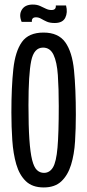

<svg xmlns="http://www.w3.org/2000/svg" viewBox="-20 -813 384 843"><path d="M172 10Q122 10 93.5 -17.5Q65 -45 51.5 -91.5Q38 -138 34 -197Q30 -256 30 -319Q30 -431 38.5 -509.5Q47 -588 76.5 -629Q106 -670 171 -670Q236 -670 266.5 -627.5Q297 -585 305 -504Q313 -423 313 -309Q313 -249 309.5 -192Q306 -135 292 -89.5Q278 -44 249.5 -17Q221 10 172 10ZM173 -54Q198 -54 212.5 -78Q227 -102 232.5 -165Q238 -228 238 -347Q238 -425 234 -483Q230 -541 215 -572.5Q200 -604 169 -604Q129 -604 117 -545.5Q105 -487 105 -351Q105 -259 109 -201Q113 -143 121 -111Q129 -79 142 -66.5Q155 -54 173 -54ZM220 -712Q199 -712 185.5 -718Q172 -724 161 -730.5Q150 -737 138 -737Q118 -737 120 -717H75Q62 -748 76 -770.5Q90 -793 124 -793Q142 -793 155.5 -787Q169 -781 181 -775Q193 -769 206 -769Q227 -769 225 -789H270Q278 -758 266.5 -735Q255 -712 220 -712Z"/></svg>

Font: Bricolage Grotesque 48pt Condensed Light
Style: Regular
Weight: 300
Width: 3
Designer: Mathieu Triay
Foundry: Atelier Triay
Version: Version 1.000; ttfautohint (v1.8.4.7-5d5b);gftools[0.9.32]